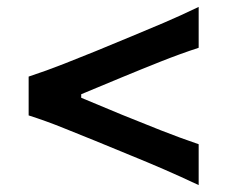

<svg xmlns="http://www.w3.org/2000/svg" viewBox="-20 -599 654 553"><path d="M552.2 -65.9Q500.5 -90.3 451.4 -111.6Q402.3 -132.8 358.9 -150.4L254.4 -193.4Q211.9 -210.4 163.1 -230.2Q114.3 -250 62.5 -266.6V-378.4Q114.3 -395.5 163.3 -414.8Q212.4 -434.1 254.4 -451.2L359.4 -494.6Q402.3 -512.2 451.4 -533.2Q500.5 -554.2 552.2 -579.1V-461.4Q498.5 -443.8 442.6 -421.6Q386.7 -399.4 331.5 -376.5L213.9 -327.6V-317.4L331.1 -268.6Q386.2 -246.1 442.1 -224.1Q498 -202.1 552.2 -183.6Z"/></svg>

Font: Pinar DS4-Medium
Style: Regular
Weight: 500
Designer: Amin Abedi
Version: Version 2.000